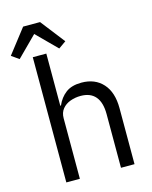

<svg xmlns="http://www.w3.org/2000/svg" viewBox="-168 -1010 869 1096"><g transform="rotate(-15 267.0 -461.5)"><path d="M85 0V-740H165V-432H169Q188 -476 222.5 -502Q257 -528 315 -528Q395 -528 441.5 -476.5Q488 -425 488 -331V0H408V-317Q408 -386 378.5 -421Q349 -456 291 -456Q259 -456 230 -445.5Q201 -435 183 -413Q165 -391 165 -358V0ZM77 -923H177L288 -780L244 -749L127 -866L10 -749L-34 -780Z"/></g></svg>

Font: IBM Plex Sans
Style: Regular
Weight: 400
Designer: Mike Abbink, Paul van der Laan, Pieter van Rosmalen
Foundry: Bold Monday
Version: Version 3.201